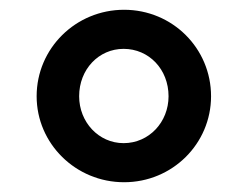

<svg xmlns="http://www.w3.org/2000/svg" viewBox="-20 -751 507 393"><path d="M234 -378C333 -378 412 -457 412 -554C412 -652 333 -731 234 -731C135 -731 55 -652 55 -554C55 -457 135 -378 234 -378ZM233 -458C182 -458 142 -501 142 -554C142 -609 182 -651 233 -651C285 -651 325 -609 325 -554C325 -501 285 -458 233 -458Z"/></svg>

Font: LaHaus Display SemiBold
Style: Regular
Weight: 600
Designer: We are Make, BastardaType, Dalton Maag Ltd
Foundry: BastardaType, Dalton Maag Ltd
Version: Version 3.100;Glyphs 3.3 (3331)